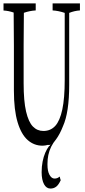

<svg xmlns="http://www.w3.org/2000/svg" viewBox="-31 -779 492 1109"><path d="M223.6 285.6Q209.5 259.8 209.5 215.8Q209.5 183.1 215.1 154.3Q220.7 125.5 230.5 103Q240.2 80.6 252 65.4Q256.3 64.9 260.7 54.7Q253.9 61 247.1 57.6Q228.5 62.5 214.8 62.5Q166 62.5 129.4 30.3Q91.8 -2.4 70.6 -73.2Q49.3 -144 49.3 -255.9Q49.3 -385.3 49.3 -514.2Q49.3 -624 47.9 -706.5Q18.6 -716.8 -10.7 -718.3Q-10.7 -743.7 -10.7 -759.3H175.3Q175.3 -744.1 175.3 -718.8Q141.1 -716.8 106.9 -705.1Q105.5 -584 105.5 -516.6Q105.5 -412.1 105.5 -297.4Q105.5 -195.3 119.6 -134.8Q133.8 -74.2 158.9 -48.3Q184.1 -22.5 219.7 -22.5Q261.2 -22.5 288.1 -51.8Q314.9 -81.1 328.9 -146.5Q342.8 -211.9 342.8 -317.4Q342.8 -515.6 342.8 -704.6Q307.1 -716.8 272.9 -718.8Q272.9 -743.7 272.9 -759.3H430.7Q430.7 -744.1 430.7 -718.8Q399.4 -716.8 368.7 -704.6Q368.7 -502 368.7 -289.1Q368.7 -128.9 332.5 -49.3Q315.4 -5.4 293.5 24.9Q258.3 66.4 248 117.2Q243.2 140.6 243.2 167.5Q243.2 169.9 243.2 172.4Q243.2 209 254.4 230Q266.6 252.4 283.7 252.4Q293.5 252.4 300.5 249.3Q307.6 246.1 314 240.7Q316.9 255.9 319.8 261.7Q307.6 288.6 293.5 299.3Q279.3 310.1 260.3 310.1Q237.3 310.1 223.6 285.6Z"/></svg>

Font: Scarab Serif
Style: Condensed-Light
Weight: 300
Designer: John Roberts
Foundry: Scarab
Version: 1.0